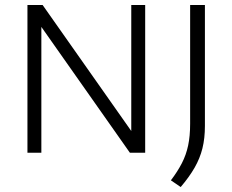

<svg xmlns="http://www.w3.org/2000/svg" viewBox="-20 -615 935 773"><path d="M90.5 0V-595H151.5L523 -67H508.5V-595H564.5V0H503L131.5 -528H146.5V0ZM707.5 138 668 111Q695 75.5 712.2 42Q729.5 8.5 737.5 -29.5Q745.5 -67.5 745.5 -116.5V-595H805V-108Q805 -58 795 -17.8Q785 22.5 763.5 60Q742 97.5 707.5 138Z"/></svg>

Font: Encode Sans SC Light
Style: Regular
Weight: 300
Version: Version 3.002